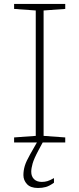

<svg xmlns="http://www.w3.org/2000/svg" viewBox="-20 -727 405 980"><path d="M176.5 40Q153.5 83 146.5 107.5Q139.5 132 139.5 149.5Q139.5 173.5 153.8 187.5Q168 201.5 193.5 201.5Q208.5 201.5 222 197.5Q235.5 193.5 255.5 182V205.5Q232 222.5 213.8 227.5Q195.5 232.5 174 232.5Q136 232.5 117.8 212.8Q99.5 193 99.5 167Q99.5 143 106.5 119.8Q113.5 96.5 134 60.5L168.5 0H52V-25.5L162.5 -33.5V-673.5L52 -681.5V-707H313V-681.5L202.5 -673.5V-33.5L313 -25.5V0H198Z"/></svg>

Font: Newsreader Caption ExtraLight
Style: Regular
Weight: 275
Designer: Hugues Gentile
Foundry: Production Type
Version: Version 1.001